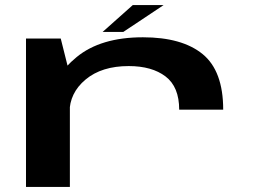

<svg xmlns="http://www.w3.org/2000/svg" viewBox="-20 -737 1004 757"><path d="M686.5 -304.5H860Q860 -457.5 778.8 -523.8Q697.5 -590 543.5 -590Q377 -590 282.2 -512Q187.5 -434 187.5 -352L254 -292.5Q254 -370.5 317.5 -423.5Q381 -476.5 487.5 -476.5Q579 -476.5 632.8 -435.5Q686.5 -394.5 686.5 -304.5ZM82.5 0H255.5V-441.5L219.5 -585H82.5ZM384.5 -611H466L625 -717H503.5Z"/></svg>

Font: Anybody ExtraExpanded SemiBold
Style: Regular
Weight: 600
Width: 8
Version: Version 1.113;gftools[0.9.25]